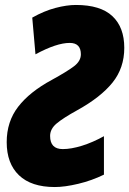

<svg xmlns="http://www.w3.org/2000/svg" viewBox="-20 -744 521 774"><path d="M7 -171Q7 -254 53.5 -314Q100 -374 189 -422Q251 -456 278.5 -477Q306 -498 306 -525Q306 -571 261 -571Q208 -571 123 -525L110 -673Q158 -700 203.5 -712Q249 -724 286 -724Q385 -724 433 -679Q481 -634 481 -551Q481 -470 433.5 -411Q386 -352 292 -300Q234 -268 208 -246Q182 -224 182 -196Q182 -143 233 -143Q267 -143 310.5 -156.5Q354 -170 399 -195V-40Q350 -16 295.5 -3Q241 10 201 10Q106 10 56.5 -37.5Q7 -85 7 -171Z"/></svg>

Font: Noto Sans UI CondBlack
Style: Italic
Weight: 900
Width: 3
Italic angle: -12°
Designer: Monotype Design Team
Foundry: Monotype Imaging Inc.
Version: Version 1.001